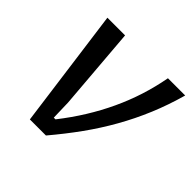

<svg xmlns="http://www.w3.org/2000/svg" viewBox="-137 -651 784 784"><g transform="rotate(45 255.5 -259.0)"><path d="M62 -517.6H164.1L193.4 -159.2L195.8 -74.2H205.6Q246.6 -126.5 279.5 -179.7Q312.5 -232.9 338.1 -287.8Q363.8 -342.8 382.1 -399.9Q400.4 -457 411.6 -517.6H511.2Q490.2 -442.4 461.9 -374.8Q433.6 -307.1 397.7 -243.7Q361.8 -180.2 318.6 -120.1Q275.4 -60.1 224.6 0H131.8Z"/></g></svg>

Font: Proza Libre
Style: Italic
Weight: 400
Designer: Jasper de Waard
Foundry: Jasper de Waard
Version: Version 1.000; ttfautohint (v1.4.1.8-43bc)